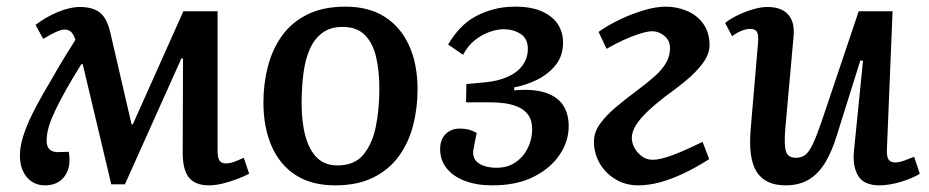

<svg xmlns="http://www.w3.org/2000/svg" viewBox="-20 -544 2796 578"><path d="M356 11H315L229 -351H225Q198 -308 179 -274Q160 -240 147.5 -214Q135 -188 128.5 -167.5Q122 -147 121 -132Q118 -109 126.5 -97.5Q135 -86 154 -86L187 -87Q195 -42 175 -14Q155 14 115 14Q82 14 61 -10.5Q40 -35 40 -76Q40 -99 47.5 -126Q55 -153 70.5 -186.5Q86 -220 110 -262Q121 -280 132 -299.5Q143 -319 155 -339.5Q167 -360 180 -381Q193 -402 207 -424Q201 -442 193.5 -448.5Q186 -455 174 -455Q165 -455 150 -448.5Q135 -442 110 -427L87 -469Q118 -493 154.5 -508Q191 -523 220 -523Q260 -523 281.5 -505.5Q303 -488 313 -442L376 -170H380L532 -510H635V-91Q635 -70 640.5 -61Q646 -52 660 -52Q671 -52 682.5 -56Q694 -60 714 -69L730 -21Q715 -13 694 -5Q673 3 650.5 8.5Q628 14 609 14Q567 14 548 -10.5Q529 -35 530 -91L531 -368H526Z M989 14Q918 14 870 -17Q822 -48 797.5 -104.5Q773 -161 773 -236Q773 -292 786.5 -344Q800 -396 829 -436.5Q858 -477 905.5 -500.5Q953 -524 1020 -524Q1090 -524 1138 -493.5Q1186 -463 1211.5 -407Q1237 -351 1237 -275Q1237 -218 1223.5 -166Q1210 -114 1180.5 -73.5Q1151 -33 1103.5 -9.5Q1056 14 989 14ZM996 -46Q1047 -46 1074 -78.5Q1101 -111 1111.5 -163.5Q1122 -216 1122 -276Q1122 -332 1112 -373.5Q1102 -415 1078 -439Q1054 -463 1011 -463Q975 -463 951 -445.5Q927 -428 913 -397Q899 -366 893.5 -323.5Q888 -281 888 -232Q888 -176 899.5 -134Q911 -92 934.5 -69Q958 -46 996 -46Z M1462 14Q1415 14 1379.5 0.5Q1344 -13 1324.5 -37.5Q1305 -62 1305 -95Q1305 -124 1321.5 -140.5Q1338 -157 1365 -157Q1377 -157 1389.5 -154Q1402 -151 1415 -144L1405 -93Q1401 -67 1420.5 -53Q1440 -39 1476 -39Q1508 -39 1532 -55.5Q1556 -72 1569 -98.5Q1582 -125 1582 -155Q1582 -181 1571 -197Q1560 -213 1541 -221.5Q1522 -230 1500 -233Q1478 -236 1456 -236H1383L1384 -291L1439 -296Q1481 -300 1510 -313.5Q1539 -327 1554 -348.5Q1569 -370 1569 -397Q1569 -428 1547 -442Q1525 -456 1497 -456Q1477 -456 1454 -448Q1431 -440 1410 -423.5Q1389 -407 1374 -379L1329 -410Q1345 -437 1365 -458.5Q1385 -480 1410.5 -494Q1436 -508 1466 -516Q1496 -524 1530 -524Q1581 -524 1613 -509Q1645 -494 1660 -470Q1675 -446 1675 -416Q1675 -376 1653 -348.5Q1631 -321 1598 -304.5Q1565 -288 1528 -281V-272Q1586 -277 1622 -265Q1658 -253 1675 -227.5Q1692 -202 1692 -164Q1692 -119 1665 -78.5Q1638 -38 1587 -12Q1536 14 1462 14Z M1782 -448Q1810 -468 1845.5 -485Q1881 -502 1918 -513Q1955 -524 1984 -524Q2018 -524 2048.5 -511Q2079 -498 2097.5 -472Q2116 -446 2116 -408Q2116 -381 2095.5 -353.5Q2075 -326 2044 -300.5Q2013 -275 1982 -253Q1951 -229 1928.5 -207.5Q1906 -186 1894 -166.5Q1882 -147 1882 -128Q1882 -115 1889.5 -100Q1897 -85 1911.5 -74Q1926 -63 1945 -63Q1967 -63 2003.5 -76.5Q2040 -90 2095 -117L2115 -65Q2076 -40 2038 -22Q2000 -4 1966 5Q1932 14 1902 14Q1863 14 1832.5 -4.5Q1802 -23 1785 -53Q1768 -83 1768 -118Q1768 -145 1785.5 -170Q1803 -195 1832.5 -220Q1862 -245 1897 -271Q1928 -294 1950.5 -314Q1973 -334 1985 -354.5Q1997 -375 1997 -399Q1997 -422 1980 -436Q1963 -450 1944 -450Q1930 -450 1906 -442.5Q1882 -435 1856 -423Q1830 -411 1806 -397Z M2163 -475Q2178 -487 2200.5 -498Q2223 -509 2247 -516Q2271 -523 2290 -523Q2332 -523 2352.5 -500.5Q2373 -478 2369 -435L2344 -156Q2340 -108 2346 -88.5Q2352 -69 2376 -69Q2393 -69 2404.5 -78Q2416 -87 2427.5 -111.5Q2439 -136 2454 -180L2565 -510H2667L2650 -95Q2649 -74 2654.5 -64.5Q2660 -55 2675 -55Q2687 -55 2702 -60.5Q2717 -66 2732 -72L2749 -21Q2738 -14 2722.5 -7.5Q2707 -1 2690 4Q2673 9 2657 11.5Q2641 14 2628 14Q2581 14 2563.5 -14.5Q2546 -43 2551 -92L2578 -361L2570 -362L2500 -139Q2485 -89 2464.5 -55Q2444 -21 2415 -3.5Q2386 14 2345 14Q2284 14 2258 -26.5Q2232 -67 2240 -157L2262 -415Q2264 -440 2258.5 -448.5Q2253 -457 2238 -457Q2226 -457 2211.5 -451Q2197 -445 2184 -435Z"/></svg>

Font: Literata 18pt Medium
Style: Italic
Weight: 500
Italic angle: -2°
Designer: Latin by Veronika Burian and Jose Scaglione. Greek by Irene Vlachou. Cyrillic by Vera Evstafieva
Foundry: TypeTogether
Version: Version 3.103;gftools[0.9.29]